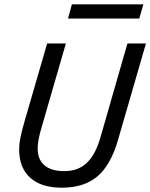

<svg xmlns="http://www.w3.org/2000/svg" viewBox="-20 -857 698 892"><path d="M279 -62Q342 -62 382 -99Q422 -136 445 -213L572 -655H658L528 -206Q495 -91 433 -38Q371 15 267 15Q172 15 120.5 -31Q69 -77 69 -164Q69 -187 74.5 -215.5Q80 -244 92 -286L199 -655H286L172 -261Q163 -230 159 -207.5Q155 -185 155 -168Q155 -116 186.5 -89Q218 -62 279 -62ZM627 -771H296L314 -837H646Z"/></svg>

Font: Intel One Mono
Style: Italic
Weight: 400
Italic angle: -16°
Monospace: yes
Designer: Fred Shallcrass
Foundry: Frere-Jones Type LLC
Version: Version 1.400;hotconv 1.1.0;makeotfexe 2.6.0;FJTRelease1.4